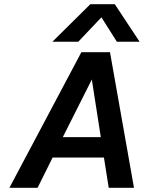

<svg xmlns="http://www.w3.org/2000/svg" viewBox="-20 -900 689 920"><path d="M413 -880H530L649 -700H540L466 -817L355 -700H231ZM622 0H501L478 -145H232L160 0H25L370 -650H507ZM420 -519 281 -243H463Z"/></svg>

Font: Overused Grotesk SemiBold
Style: Italic
Weight: 600
Italic angle: -10°
Version: Version 0.003